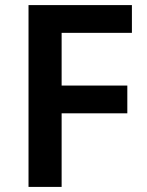

<svg xmlns="http://www.w3.org/2000/svg" viewBox="-20 -734 579 754"><path d="M222 0H92V-714H498V-605H222V-398H480V-289H222Z"/></svg>

Font: Noto Sans Sora Sompeng SemiBold
Style: Regular
Weight: 600
Version: Version 2.101